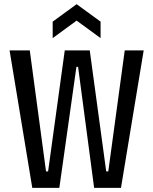

<svg xmlns="http://www.w3.org/2000/svg" viewBox="-20 -902 736 922"><path d="M135 0 26 -660H123L201 -79H211L291 -660H411L490 -79H500L579 -660H670L561 0H432L355 -581H347L265 0ZM233 -719V-798L348 -882L463 -798V-719L348 -803Z"/></svg>

Font: Bricolage Grotesque 12pt Condensed
Style: Regular
Weight: 400
Width: 3
Designer: Mathieu Triay
Foundry: Atelier Triay
Version: Version 1.001; ttfautohint (v1.8.4.7-5d5b);gftools[0.9.33.de